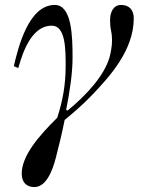

<svg xmlns="http://www.w3.org/2000/svg" viewBox="-20 -476 574 778"><path d="M36 -208 54 -200C76 -280 114 -372 190 -372C246 -372 246 -275 246 -210C246 -130 234 -68 212 1C135 77 68 156 68 228C68 260 85 282 119 282C166 282 192 219 206 164C218 119 232 60 242 10C277 -19 312 -48 357 -95C424 -166 522 -272 522 -402C522 -434 505 -456 471 -456C440 -456 426 -428 426 -394C426 -381 427 -366 430 -352C433 -338 434 -324 434 -312C434 -288 428 -258 423 -241C401 -169 333 -93 254 -28L248 -31C262 -102 274 -176 274 -243C274 -330 271 -456 202 -456C96 -456 54 -285 36 -208Z"/></svg>

Font: Old Standard
Style: Italic
Weight: 400
Italic angle: -15.2°
Designer: Alexey Kryukov <alexios@thessalonica.org.ru>
Version: Version 2.0